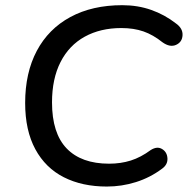

<svg xmlns="http://www.w3.org/2000/svg" viewBox="-20 -699 715 729"><path d="M75.5 -308.1Q75.5 -422.5 119.7 -505.9Q164 -589.3 247.1 -634.3Q330.1 -679.3 444.3 -679.3Q503.4 -679.3 554.2 -661.3Q605.1 -643.4 647.6 -610.3Q674.5 -591.5 673.1 -565.2Q671.7 -539 648.4 -528.6Q625.2 -518.2 596.7 -538.6Q561.4 -566.9 524.7 -579.7Q487.9 -592.5 440.7 -592.5Q361.4 -592.5 301.9 -559.8Q242.3 -527 209.9 -463.5Q177.5 -400 177.5 -310.3Q177.5 -193.1 233.2 -135.3Q289 -77.5 394.2 -77.5Q438.5 -77.5 476.6 -89.5Q514.7 -101.5 552.7 -129.6Q576.9 -144.6 595.7 -133Q614.5 -121.5 615.8 -97.6Q617 -73.7 594.8 -58.1Q549.9 -24.5 496.1 -7.6Q442.4 9.3 385.5 9.3Q292.1 9.3 222.4 -26Q152.7 -61.3 114.1 -132.5Q75.5 -203.8 75.5 -308.1Z"/></svg>

Font: SN Pro Thin
Style: Italic
Weight: 200
Italic angle: -9°
Designer: Tobias Whetton
Foundry: Supernotes
Version: Version 1.003;Glyphs 3.3 (3324)